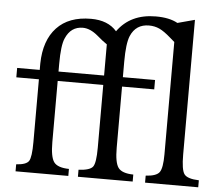

<svg xmlns="http://www.w3.org/2000/svg" viewBox="-56 -894 1109 957"><g transform="rotate(5 498.5 -415.0)"><path d="M881 -830V-156Q881 -80 896.5 -58.5Q912 -37 970 -35V0H704V-35Q757 -38 772.5 -59Q788 -80 788 -149V-711L766 -730Q732 -760 708 -771Q684 -782 656 -782Q590 -782 564 -721Q548 -683 548 -592V-514H709V-467H548V-161Q548 -87 566.5 -61.5Q585 -36 642 -35V0H368V-35Q425 -38 439.5 -57.5Q454 -77 454 -153V-467H226V-161Q226 -87 244.5 -61.5Q263 -36 320 -35V0H56V-35Q106 -38 119 -57.5Q132 -77 132 -153V-467H19V-514H132V-546Q134 -662 194 -726Q254 -790 365 -790Q450 -790 494 -739Q559 -830 686 -830Q754 -830 795 -807ZM226 -514H454V-670Q434 -683 404 -709Q365 -742 328 -742Q268 -742 242 -681Q226 -646 226 -552Z"/></g></svg>

Font: Libre Baskerville
Style: Regular
Weight: 400
Designer: Pablo Impallari, Rodrigo Fuenzalida
Foundry: Pablo Impallari, Rodrigo Fuenzalida
Version: Version 1.000